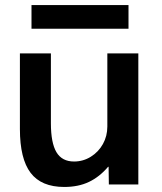

<svg xmlns="http://www.w3.org/2000/svg" viewBox="-20 -732 642 762"><path d="M235 10Q144 10 101.5 -46Q59 -102 59 -220V-520H182V-243Q182 -165 204 -128Q226 -91 274 -91Q310 -91 340.5 -110Q371 -129 388.5 -160.5Q406 -192 406 -230V-520H529V0H412L411 -70H409Q375 -30 333 -10Q291 10 235 10ZM105 -618V-712H490V-618Z"/></svg>

Font: M PLUS 2 SemiBold
Style: Regular
Weight: 600
Designer: Coji Morishita
Foundry: UNDERFOREST DESIGN
Version: Version 1.001